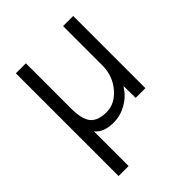

<svg xmlns="http://www.w3.org/2000/svg" viewBox="-207 -639 978 978"><g transform="rotate(-45 281.5 -150.0)"><path d="M415 -520H488V0H418L417 -84H415Q387 -40 343 -15Q299 10 250 10Q178 10 147 -30V220H75V-520H147V-197Q147 -117 173.5 -85Q200 -53 262 -53Q322 -53 368.5 -107.5Q415 -162 415 -237Z"/></g></svg>

Font: M PLUS 1p
Style: Regular
Weight: 400
Version: Version 1.062